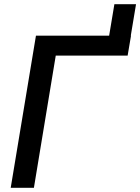

<svg xmlns="http://www.w3.org/2000/svg" viewBox="-20 -898 670 918"><path d="M486.3 -634.3 526.9 -877.9H630.4L589.8 -634.3ZM606.4 -727.5 590.3 -632.3H246.6L142.1 0H31.2L151.9 -727.5Z"/></svg>

Font: Inter 20pt Medium
Style: Italic
Weight: 500
Italic angle: -9.3988°
Version: Version 4.001;git-66647c0bb